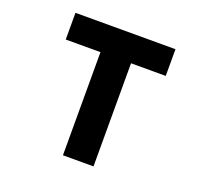

<svg xmlns="http://www.w3.org/2000/svg" viewBox="-145 -981 1290 1216"><g transform="rotate(20 500.0 -373.5)"><path d="M603 64V-631H837V-811H163V-631H397V64Z"/></g></svg>

Font: LINE Seed JP_OTF ExtraBold
Style: Regular
Weight: 800
Designer: LY Corporation & Fontrix & Fontworks
Version: Version 1.013